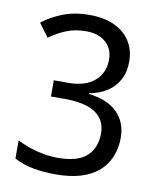

<svg xmlns="http://www.w3.org/2000/svg" viewBox="-83 -789 716 865"><g transform="rotate(10 275.5 -357.0)"><path d="M229 10Q176 10 128.5 1.5Q81 -7 40 -29V-112Q83 -90 132 -77.5Q181 -65 227 -65Q317 -65 358.5 -102.5Q400 -140 400 -206Q400 -250 377.5 -278Q355 -306 313.5 -319Q272 -332 214 -332H149V-406H214Q294 -406 336 -443.5Q378 -481 378 -541Q378 -575 362.5 -599Q347 -623 320 -636Q293 -649 256 -649Q204 -649 164 -632.5Q124 -616 88 -590L43 -651Q80 -681 134 -702.5Q188 -724 256 -724Q326 -724 373.5 -701Q421 -678 445 -638.5Q469 -599 469 -547Q469 -499 449.5 -463.5Q430 -428 395.5 -406Q361 -384 315 -376V-373Q401 -363 446 -318.5Q491 -274 491 -203Q491 -141 463 -92.5Q435 -44 377 -17Q319 10 229 10Z"/></g></svg>

Font: hindi15
Style: Regular
Weight: 400
Designer: Jelle Bosma - Monotype Design Team
Foundry: Monotype Imaging Inc.
Version: Version 2.006